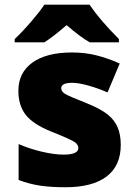

<svg xmlns="http://www.w3.org/2000/svg" viewBox="-20 -786 573 816"><path d="M493.2 -169.9Q493.2 -81.1 432.6 -35.6Q372.1 9.8 258.8 9.8Q197.3 9.8 151.9 3.2Q106.4 -3.4 59.1 -21V-173.8Q103.5 -154.3 156.5 -141.6Q209.5 -128.9 251 -128.9Q313 -128.9 313 -157.2Q313 -171.9 295.7 -183.3Q278.3 -194.8 194.8 -228Q118.7 -259.3 88.4 -299.1Q58.1 -338.9 58.1 -399.9Q58.1 -477.1 117.7 -520Q177.2 -563 286.1 -563Q340.8 -563 388.9 -551Q437 -539.1 488.8 -516.1L437 -393.1Q398.9 -410.2 356.4 -422.1Q314 -434.1 287.1 -434.1Q240.2 -434.1 240.2 -411.1Q240.2 -397 256.6 -387Q272.9 -377 351.1 -346.2Q409.2 -322.3 437.7 -299.3Q466.3 -276.4 479.7 -245.4Q493.2 -214.4 493.2 -169.9ZM361.3 -606Q320.3 -629.4 263.2 -679.2Q202.1 -627 168.5 -606H42.5V-620.1Q76.2 -651.9 113 -694.8Q149.9 -737.8 168.5 -766.1H360.4Q406.2 -699.2 485.4 -620.1V-606Z"/></svg>

Font: Open Sans ExtBd
Style: Bold
Weight: 800
Foundry: Ascender Corporation
Version: Version 1.10